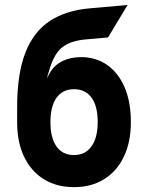

<svg xmlns="http://www.w3.org/2000/svg" viewBox="-20 -758 609 790"><path d="M284.5 12Q213 12 160.5 -20.5Q108 -53 79.2 -113Q50.5 -173 50.5 -255V-316Q50.5 -456 85 -542.8Q119.5 -629.5 185.8 -672.2Q252 -715 346.5 -723.5L505 -737.5L424.5 -604L329.5 -595.5Q270.5 -590 236.2 -563.5Q202 -537 182 -467Q177.5 -451.5 172.5 -434.5Q176 -442 179.8 -448.8Q183.5 -455.5 188 -463Q207.5 -493.5 240.2 -508.2Q273 -523 313.5 -523Q374.5 -523 420.8 -490.8Q467 -458.5 492.8 -398.5Q518.5 -338.5 518.5 -256Q518.5 -174 489.8 -113.8Q461 -53.5 408.5 -20.8Q356 12 284.5 12ZM284.5 -120Q330.5 -120 356.2 -155.5Q382 -191 382 -256Q382 -321 356.8 -356Q331.5 -391 284.5 -391Q238 -391 212.8 -356Q187.5 -321 187.5 -255Q187.5 -190 212.8 -155Q238 -120 284.5 -120Z"/></svg>

Font: Overpass ExtraBold
Style: Regular
Weight: 800
Designer: Delve Withrington, Dave Bailey, Thomas Jockin
Foundry: Delve Fonts LLC
Version: Version 4.000; ttfautohint (v1.8.3)